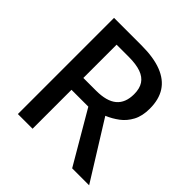

<svg xmlns="http://www.w3.org/2000/svg" viewBox="-188 -861 1008 1008"><g transform="rotate(45 316.0 -357.0)"><path d="M93 0V-714H297Q387 -714 446 -691Q505 -668 534 -623Q563 -578 563 -510Q563 -455 543 -417.5Q523 -380 491.5 -356.5Q460 -333 424 -318L622 0H496L327 -289H202V0ZM202 -377H296Q375 -377 413 -409Q451 -441 451 -505Q451 -547 434 -573Q417 -599 382 -611.5Q347 -624 292 -624H202Z"/></g></svg>

Font: Noto Sans Symbols Medium
Style: Regular
Weight: 500
Version: Version 2.002